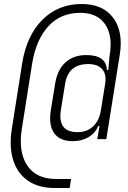

<svg xmlns="http://www.w3.org/2000/svg" viewBox="-20 -760 640 959"><path d="M253 179Q172 179 119.5 142.5Q67 106 46 40Q25 -26 39 -116L91 -445Q113 -582 191.5 -661Q270 -740 388 -740Q494 -740 545.5 -671Q597 -602 578 -485L511 -65H466L477 -130H470Q457 -96 423 -75.5Q389 -55 343 -55Q279 -55 250.5 -95Q222 -135 234 -210L255 -340Q266 -411 306.5 -448Q347 -485 411 -485Q511 -485 514 -410H521L527 -480L528 -485Q544 -583 504.5 -639.5Q465 -696 381 -696Q284 -696 222.5 -630Q161 -564 141 -445L89 -116Q71 -1 116 66.5Q161 134 260 134H335L328 179ZM367 -100Q415 -100 445.5 -129Q476 -158 484 -210L505 -340Q513 -388 491 -414Q469 -440 421 -440Q320 -440 305 -340L284 -210Q267 -100 367 -100Z"/></svg>

Font: NKDuy Mono Thin
Style: Italic
Weight: 100
Italic angle: -9°
Monospace: yes
Designer: NKDuy
Foundry: NKDuy
Version: Version 2.251; ttfautohint (v1.8.4.7-5d5b)